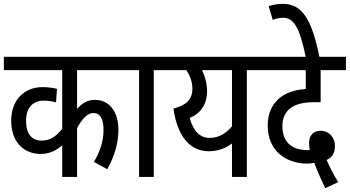

<svg xmlns="http://www.w3.org/2000/svg" viewBox="-20 -916 1811 994"><path d="M641 -553V-622H0V-553H302V-249C270 -209 239 -188 195 -188C151 -188 115 -215 115 -291C115 -358 149 -395 208 -395C229 -395 253 -391 270 -386L275 -456C258 -461 228 -465 200 -465C105 -465 38 -398 38 -291C38 -177 107 -119 190 -119C239 -119 274 -139 302 -164V0H379V-252C405 -303 435 -331 463 -331C499 -331 516 -300 516 -243C516 -184 496 -126 466 -78L535 -40C572 -105 593 -174 593 -243C593 -343 542 -399 472 -399C437 -399 407 -385 379 -352V-553Z M776 -553H860V-622H628V-553H700V0H776Z M1342 -622H848V-553H945C961 -529 976 -495 976 -458C976 -399 943 -371 878 -354C897 -217 959 -133 1061 -133C1113 -133 1151 -151 1181 -173V0H1258V-553H1342ZM962 -305C1020 -330 1052 -376 1052 -446C1052 -481 1042 -520 1026 -553H1181V-262C1152 -228 1115 -202 1066 -202C1015 -202 981 -237 962 -305Z M1664 58 1731 27C1706 -13 1686 -53 1671 -88C1696 -99 1714 -119 1714 -161C1714 -200 1688 -239 1639 -239C1609 -239 1580 -221 1580 -175C1580 -166 1581 -151 1584 -139C1579 -139 1575 -139 1571 -139C1490 -139 1442 -181 1442 -263C1442 -306 1457 -335 1482 -355C1511 -377 1549 -387 1613 -387H1640V-553H1771V-622H1329V-553H1563V-455C1508 -452 1455 -435 1420 -402C1388 -371 1366 -330 1366 -266C1366 -132 1464 -69 1571 -69C1583 -69 1596 -71 1607 -73C1620 -37 1642 13 1664 58Z M1564 -615H1635C1593 -826 1540 -896 1444 -896C1417 -896 1395 -892 1371 -884L1392 -813C1409 -820 1426 -824 1447 -824C1500 -824 1532 -774 1564 -615Z"/></svg>

Font: Noto Sans Devanagari UI Condensed
Style: Regular
Weight: 400
Width: 3
Designer: Jelle Bosma - Monotype Design Team
Foundry: Monotype Imaging Inc.
Version: Version 2.003